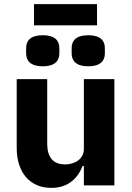

<svg xmlns="http://www.w3.org/2000/svg" viewBox="-20 -900 640 932"><path d="M387.1 0H535.2V-516H387.1V-176.8C387.1 -127.1 342 -101.9 296.2 -101.9C237.9 -101.9 209.2 -137.1 209.2 -202.1V-516H61.1V-182.2C61.1 -57.2 130 12.1 229 12.1C312.1 12.1 358 -35.9 381 -94.1H387.1ZM106.9 -639.9C106.9 -605.8 127.8 -578.1 187.9 -578.1C246.8 -578.1 268.1 -605.8 268.1 -639.9V-666.9C268.1 -702.1 246.8 -729 187.9 -729C127.8 -729 106.9 -702.1 106.9 -666.9ZM144.9 -777H451V-880H144.9ZM327.8 -639.9C327.8 -605.8 349.1 -578.1 408 -578.1C468 -578.1 489 -605.8 489 -639.9V-666.9C489 -702.1 468 -729 408 -729C349.1 -729 327.8 -702.1 327.8 -666.9Z"/></svg>

Font: Margiela Mono Bold
Style: Regular
Weight: 700
Designer: Mike Abbink, Paul van der Laan, Pieter van Rosmalen
Foundry: Bold Monday
Version: Version 2.003 2021